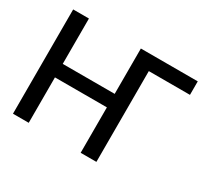

<svg xmlns="http://www.w3.org/2000/svg" viewBox="-146 -944 1241 1160"><g transform="rotate(30 475.0 -364.0)"><path d="M58.6 0V-727.5H168.5V-411.1H530.8V-727.5H927.7V-633.3H640.6V0H530.8V-316.9H168.5V0Z"/></g></svg>

Font: Inter Tight Medium
Style: Regular
Weight: 500
Designer: Rasmus Andersson
Foundry: rsms
Version: Version 3.004; ttfautohint (v1.8.4.7-5d5b)